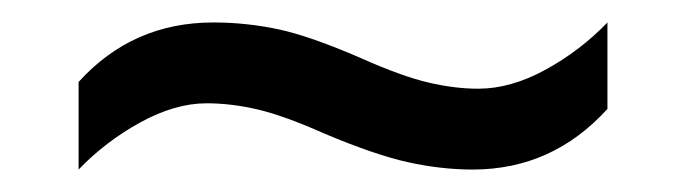

<svg xmlns="http://www.w3.org/2000/svg" viewBox="-20 -438 612 171"><path d="M269 -319Q233 -335 209.5 -340.5Q186 -346 164 -346Q136 -346 105 -329Q74 -312 50 -287V-365Q98 -418 170 -418Q199 -418 227.5 -412Q256 -406 302 -386Q338 -370 361.5 -364.5Q385 -359 406 -359Q435 -359 466 -376Q497 -393 521 -418V-341Q472 -287 401 -287Q373 -287 343.5 -293.5Q314 -300 269 -319Z"/></svg>

Font: Noto Sans Manichaean
Style: Regular
Weight: 400
Designer: Monotype Design Team
Foundry: Monotype Imaging Inc.
Version: Version 2.005; ttfautohint (v1.8.4.7-5d5b)